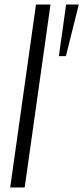

<svg xmlns="http://www.w3.org/2000/svg" viewBox="-20 -828 368 848"><path d="M272 -808H328L271 -580H240ZM139 -808H203L89 0H25Z"/></svg>

Font: Plata Sans Light
Style: Italic
Weight: 300
Italic angle: -8°
Designer: Pablo Impallari, Andres Torresi, & Cristiano Sobral
Foundry: Pablo Impallari, Andres Torresi, & Cristiano Sobral
Version: Version 1.00;December 28, 2019;FontCreator 12.0.0.2547 64-bi